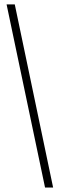

<svg xmlns="http://www.w3.org/2000/svg" viewBox="-20 -801 270 870"><path d="M220.7 48.8H184.1L9.8 -781.2H46.9Z"/></svg>

Font: Flanker
Style: Regular
Weight: 400
Designer: Flanker
Foundry: Flanker
Version: Version 2.027